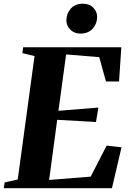

<svg xmlns="http://www.w3.org/2000/svg" viewBox="-36 -992 680 1012"><path d="M-16 0 -11.5 -30.5 57.5 -46 146 -696.5 82 -712 86 -743H603.5L591.5 -562.5H522.5L487 -691L312.5 -705L272 -408L482.5 -425L470 -349L265.5 -360.5L223 -43.5L442 -61L526 -224.5L604.5 -215.5L554 0ZM387 -815Q365.5 -815 348.8 -825Q332 -835 322.8 -851.2Q313.5 -867.5 314 -886Q314.5 -922 337.8 -947.2Q361 -972.5 399.5 -972.5Q436 -972.5 456.2 -951Q476.5 -929.5 476 -902.5Q476 -867.5 452.8 -841.2Q429.5 -815 387 -815Z"/></svg>

Font: Merriweather 96pt ExtraBold
Style: Italic
Weight: 800
Italic angle: -7.8°
Version: Version 2.101